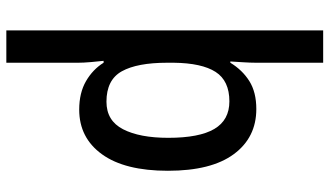

<svg xmlns="http://www.w3.org/2000/svg" viewBox="-237 -563 1040 606"><g transform="rotate(90 283.0 -260.0)"><path d="M519 -270Q519 -134 467 -62Q415 10 326 10Q273 10 236 -11.5Q199 -33 178 -67H172Q174 -50 176 -26.5Q178 -3 178 13V240H76V-760H178V-548Q178 -530 176.5 -507Q175 -484 174 -467H178Q201 -505 236 -527Q271 -549 324 -549Q414 -549 466.5 -478Q519 -407 519 -270ZM415 -271Q415 -369 387 -416.5Q359 -464 300 -464Q235 -464 207 -420.5Q179 -377 178 -288V-268Q178 -173 205 -124.5Q232 -76 301 -76Q361 -76 388 -128.5Q415 -181 415 -271Z"/></g></svg>

Font: Noto Sans Gurmukhi SemiCondensed Medium
Style: Regular
Weight: 500
Width: 4
Designer: Jelle Bosma - Monotype Design Team
Foundry: Monotype Imaging Inc.
Version: Version 2.004; ttfautohint (v1.8.4.7-5d5b)